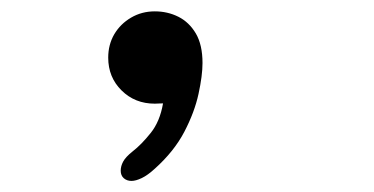

<svg xmlns="http://www.w3.org/2000/svg" viewBox="-20 -159 659 338"><path d="M252.5 -139Q275 -139 294 -129.5Q313 -120 324.8 -100Q336.5 -80 336.5 -48Q336.5 -26 329.5 6.2Q322.5 38.5 304.5 73Q286.5 107.5 252.5 138Q240 149.5 229.5 154.5Q219 159.5 211.5 159.5Q203.5 159.5 198 154.8Q192.5 150 192.5 141.5Q192.5 133.5 196.8 125.5Q201 117.5 213.5 107.5Q229 95.5 245.2 75.2Q261.5 55 267 23Q264 23 260.2 23.2Q256.5 23.5 252.5 23.5Q217.5 23.5 194 0.2Q170.5 -23 170.5 -57.5Q170.5 -80.5 181.2 -98.8Q192 -117 210.8 -128Q229.5 -139 252.5 -139Z"/></svg>

Font: Sono ExtraLight Monospace
Style: Regular
Weight: 400
Version: Version 2.112